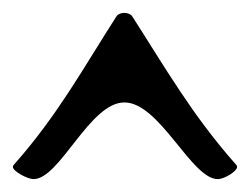

<svg xmlns="http://www.w3.org/2000/svg" viewBox="-20 -185 388 298"><path d="M173 -26C228 -26 277 93 318 93C328 93 348 81 348 74C348 72 346 70 345 69C278 -7 237 -79 185 -160C183 -163 178 -165 173 -165C168 -165 163 -163 161 -160C109 -79 70 -7 3 69C2 70 0 72 0 74C0 81 23 93 32 93C73 93 119 -26 173 -26Z"/></svg>

Font: Ekmelos
Style: Regular
Weight: 500
Designer: Thomas Richter (thomas-richter@aon.at)
Version: Version 2.58